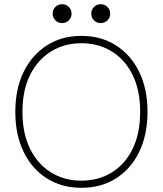

<svg xmlns="http://www.w3.org/2000/svg" viewBox="-20 -884 775 915"><path d="M368 11Q274 11 203 -34Q132 -79 92.5 -160.5Q53 -242 53 -351Q53 -460 92.5 -541Q132 -622 203 -667.5Q274 -713 368 -713Q462 -713 533 -667.5Q604 -622 643.5 -541Q683 -460 683 -351Q683 -242 643.5 -160.5Q604 -79 533 -34Q462 11 368 11ZM368 -23Q449 -23 512.5 -62Q576 -101 612 -174.5Q648 -248 648 -351Q648 -454 612 -527Q576 -600 512.5 -639Q449 -678 368 -678Q287 -678 223.5 -639Q160 -600 123.5 -527Q87 -454 87 -351Q87 -248 123.5 -174.5Q160 -101 223.5 -62Q287 -23 368 -23ZM276 -774Q257 -774 244 -787Q231 -800 231 -819Q231 -838 244 -851Q257 -864 276 -864Q295 -864 308 -851Q321 -838 321 -819Q321 -800 308 -787Q295 -774 276 -774ZM460 -774Q441 -774 428 -787Q415 -800 415 -819Q415 -838 428 -851Q441 -864 460 -864Q479 -864 492 -851Q505 -838 505 -819Q505 -800 492 -787Q479 -774 460 -774Z"/></svg>

Font: Zen Maru Gothic Light
Style: Regular
Weight: 300
Designer: Yoshimichi Ohira
Foundry: Positype
Version: Version 1.001